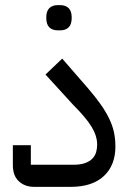

<svg xmlns="http://www.w3.org/2000/svg" viewBox="-20 -727 508 747"><path d="M113 0Q77 0 53.5 -21.5Q30 -43 30 -85V-162H100V-86H265Q293 -86 311 -92.5Q329 -99 339.5 -110Q350 -121 354 -135Q358 -149 358 -164Q358 -198 336.5 -233.5Q315 -269 262 -322L157 -437L222 -499L322 -384Q352 -349 372 -320.5Q392 -292 405 -265Q418 -238 423.5 -212Q429 -186 429 -157Q429 -84 384 -42Q339 0 255 0ZM204 -609Q184 -609 172 -620.5Q160 -632 160 -658Q160 -684 172 -695.5Q184 -707 204 -707H215Q235 -707 247 -695.5Q259 -684 259 -658Q259 -632 247 -620.5Q235 -609 215 -609Z"/></svg>

Font: IBM Plex Sans Arabic
Style: Regular
Weight: 400
Designer: Mike Abbink, Paul van der Laan, Pieter van Rosmalen, Wael Morcos, Khajak Apelian
Foundry: Bold Monday
Version: Version 1.1